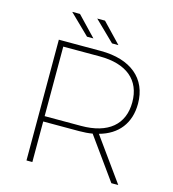

<svg xmlns="http://www.w3.org/2000/svg" viewBox="-125 -973 968 1075"><g transform="rotate(15 359.0 -435.0)"><path d="M313 -757 205 -870H160L276 -757ZM458 -757 350 -870H305L421 -757ZM660 0 481 -249C588 -278 649 -355 649 -468C649 -614 545 -700 371 -700H128V0H162V-235H371C398 -235 424 -237 447 -241L620 0ZM162 -266V-669H373C530 -669 616 -596 616 -468C616 -339 530 -266 373 -266Z"/></g></svg>

Font: Talent ExtraLight
Style: Regular
Weight: 200
Designer: Mike Powis
Version: Version 1.001;hotconv 1.0.109;makeotfexe 2.5.65596